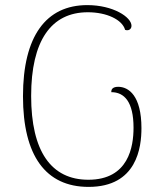

<svg xmlns="http://www.w3.org/2000/svg" viewBox="-20 -720 639 752"><path d="M327 12C517 12 534 -144 534 -218C534 -345 484 -380 443 -380C425 -380 415 -373 416 -359C467 -359 503 -321 503 -220C503 -146 484 -16 326 -16C180 -16 102 -128 102 -344C102 -560 180 -672 324 -672C398 -672 459 -643 470 -603C484 -598 495 -606 495 -619C495 -653 423 -700 322 -700C160 -700 70 -578 70 -343C70 -110 159 12 327 12Z"/></svg>

Font: Arima Koshi Thin
Style: Regular
Weight: 250
Designer: Joana Correia and Natanael Gama
Foundry: NDISCOVER
Version: Version 1.019;PS 001.019;hotconv 1.0.88;makeotf.lib2.5.64775